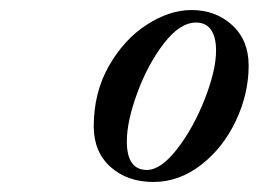

<svg xmlns="http://www.w3.org/2000/svg" viewBox="-20 -734 516 383"><path d="M167 -482Q167 -549 197 -602Q227 -655 272.5 -684.5Q318 -714 362 -714Q410 -714 443 -684Q476 -654 476 -603Q476 -547 450.5 -493Q425 -439 381 -405Q337 -371 286 -371Q234 -371 200.5 -401Q167 -431 167 -482ZM411 -633Q411 -660 401 -674.5Q391 -689 371 -689Q339 -689 307 -647.5Q275 -606 254 -549Q233 -492 233 -452Q233 -395 273 -395Q301 -395 333.5 -437Q366 -479 388.5 -536.5Q411 -594 411 -633Z"/></svg>

Font: Ibarra Real Nova SemiBold
Style: Italic
Weight: 600
Italic angle: -22°
Designer: Jose Maria Ribagorda & Octavio Pardo
Foundry: Octavio Pardo
Version: Version 1.014